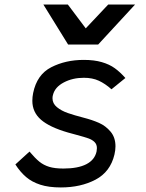

<svg xmlns="http://www.w3.org/2000/svg" viewBox="-20 -819 640 843"><path d="M47.5 -97 109.5 -153.5Q134 -124.5 152.8 -109.2Q171.5 -94 196 -86.5Q220.5 -79 258.5 -79Q322 -79 359 -98Q396 -117 404 -154Q405.5 -162.5 405.5 -168.5Q405.5 -185 395.2 -195.2Q385 -205.5 368 -211.5Q351 -217.5 317.5 -226.5Q298 -231.5 279 -237Q197.5 -260.5 159.8 -293.5Q122 -326.5 122 -376.5Q122 -393.5 125.5 -410.5Q142 -491.5 205 -523.8Q268 -556 347.5 -556Q393.5 -556 427 -546.2Q460.5 -536.5 484 -519.5Q507.5 -502.5 530.5 -476.5L469.5 -427Q442 -451.5 414 -464.5Q386 -477.5 348 -477.5Q299 -477.5 260 -457Q221 -436.5 212.5 -402Q210.5 -395.5 210.5 -387.5Q210.5 -364.5 230 -348.5Q249.5 -332.5 277.5 -322.8Q305.5 -313 348 -302Q385 -292.5 414.5 -279.5Q444 -266.5 465.5 -241Q487 -215.5 487 -176.5Q487 -160 482.5 -140.5Q464.5 -64.5 399.5 -30.2Q334.5 4 247 4Q194 4 157 -8Q120 -20 94.5 -41.8Q69 -63.5 47.5 -97ZM170.5 -799H278L356.5 -694.5L455 -799H573L411 -623.5H279Z"/></svg>

Font: JuliaMono Italic
Style: Regular
Weight: 400
Italic angle: -9°
Monospace: yes
Designer: cormullion
Foundry: corm
Version: Version 0.049; ttfautohint (v1.8.4)